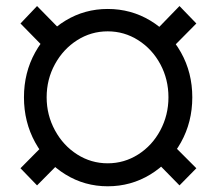

<svg xmlns="http://www.w3.org/2000/svg" viewBox="-20 -616 728 645"><path d="M60.5 -289.1Q60.5 -372.1 98.1 -439.9Q135.7 -507.8 200.2 -546.9Q264.6 -585.9 341.8 -585.9Q419.9 -585.9 484.9 -546.9Q549.8 -507.8 587.9 -439.9Q626 -372.1 626 -289.1Q626 -206.1 587.9 -137.7Q549.8 -69.3 484.9 -29.8Q419.9 9.8 341.8 9.8Q264.6 9.8 200.2 -29.8Q135.7 -69.3 98.1 -137.7Q60.5 -206.1 60.5 -289.1ZM545.9 -289.1Q545.9 -349.6 518.6 -400.4Q491.2 -451.2 444.3 -481Q397.5 -510.7 341.8 -510.7Q286.1 -510.7 239.3 -481Q192.4 -451.2 164.6 -400.4Q136.7 -349.6 136.7 -289.1Q136.7 -229.5 164.6 -178.2Q192.4 -127 239.3 -97.2Q286.1 -67.4 341.8 -67.4Q397.5 -67.4 444.3 -97.2Q491.2 -127 518.6 -178.2Q545.9 -229.5 545.9 -289.1ZM487.3 -497.1 583 -595.7 639.6 -537.1 543 -439.5ZM487.3 -90.8 543 -147.5 639.6 -50.8 583 6.8ZM48.8 -50.8 144.5 -147.5 201.2 -90.8 104.5 6.8ZM48.8 -537.1 104.5 -595.7 201.2 -497.1 144.5 -439.5Z"/></svg>

Font: WEMIX Pretendard Variable
Style: Regular
Weight: 400
Designer: Base glyphs from Inter by Rasmus Andersson; Hangeul glyphs from Noto Sans CJK(Source Han Sans) by Jang Soo-young and Kan
Foundry: Kil Hyung-jin
Version: Version 1.000;Glyphs 3.2 (3208)